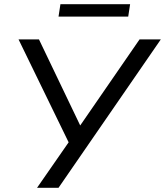

<svg xmlns="http://www.w3.org/2000/svg" viewBox="-20 -892 784 912"><path d="M156 0 306 -216 68 -705H165L361 -296L643 -705H744L258 0ZM258 -813 267 -872H598L589 -813Z"/></svg>

Font: Mulish Medium
Style: Italic
Weight: 500
Italic angle: -9°
Designer: Vernon Adams
Foundry: Vernon Adams
Version: Version 3.603; ttfautohint (v1.8.3)